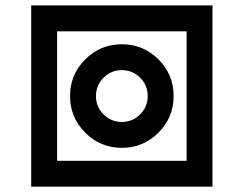

<svg xmlns="http://www.w3.org/2000/svg" viewBox="-20 -704 919 724"><path d="M195.3 -585.9V-97.7H683.6V-585.9ZM97.7 -683.6H781.2V0H97.7ZM537.1 -341.8Q537.1 -382.3 508.5 -410.9Q480 -439.5 439.5 -439.5Q398.9 -439.5 370.4 -410.9Q341.8 -382.3 341.8 -341.8Q341.8 -301.3 370.4 -272.7Q398.9 -244.1 439.5 -244.1Q480 -244.1 508.5 -272.7Q537.1 -301.3 537.1 -341.8ZM439.5 -146.5Q358.4 -146.5 301.3 -203.9Q244.1 -261.2 244.1 -341.8Q244.1 -422.9 301.3 -480Q358.4 -537.1 439.5 -537.1Q520.5 -537.1 577.6 -480Q634.8 -422.9 634.8 -341.8Q634.8 -261.2 577.6 -203.9Q520.5 -146.5 439.5 -146.5Z"/></svg>

Font: BabelStone Club Penguin
Style: Regular
Weight: 400
Designer: Andrew West
Foundry: BabelStone
Version: Version 1.02 November 6, 2013